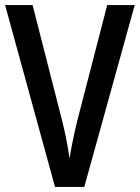

<svg xmlns="http://www.w3.org/2000/svg" viewBox="-20 -734 549 754"><path d="M509 -714H401L284 -262C272 -213 260 -156 253 -112C247 -156 236 -213 224 -260L108 -714H0L196 0H311Z"/></svg>

Font: Noto Sans Khmer UI Condensed Medium
Style: Regular
Weight: 500
Width: 3
Designer: Danh Hong and the Monotype Design Team
Foundry: Monotype Imaging Inc.
Version: Version 2.002